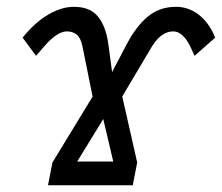

<svg xmlns="http://www.w3.org/2000/svg" viewBox="-20 -552 661 572"><path d="M287.6 -197.3 210 -70.8H317.4ZM504.4 -531.7Q541.5 -531.7 572 -508.3Q602.5 -484.9 621.1 -439.9L559.6 -385.7L548.3 -410.6Q525.4 -458.5 496.1 -458.5Q460 -458.5 432.1 -412.6L344.2 -264.6L388.7 -67.9L375.5 0H123L136.2 -67.9L255.9 -264.2L225.6 -414.1Q220.2 -439.9 208.3 -449.2Q196.3 -458.5 179.2 -458.5Q149.4 -458.5 108.9 -410.6L87.4 -385.7L47.4 -439.9Q83.5 -484.9 123.3 -508.3Q163.1 -531.7 200.2 -531.7Q248 -531.7 271.7 -502.9Q295.4 -474.1 302.7 -420.9L314 -337.4L357.9 -420.9Q386.2 -474.6 421.1 -503.2Q456.1 -531.7 504.4 -531.7Z"/></svg>

Font: Liberation Mono
Style: Italic
Weight: 400
Italic angle: -12°
Monospace: yes
Designer: Steve Matteson
Foundry: Ascender Corporation
Version: Version 2.1.5